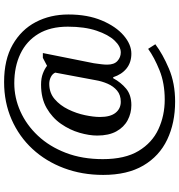

<svg xmlns="http://www.w3.org/2000/svg" viewBox="12 -766 896 961"><g transform="rotate(-90 460.5 -286.0)"><path d="M432 142Q325 142 242 102.5Q159 63 112 -17Q65 -97 65 -218Q65 -324 99 -414.5Q133 -505 195 -572Q257 -639 342.5 -676.5Q428 -714 530 -714Q642 -714 717 -671Q792 -628 830 -555.5Q868 -483 868 -392Q868 -296 838 -225Q808 -154 763 -115.5Q718 -77 672 -77Q628 -77 598 -101Q568 -125 554 -168H549Q528 -129 496.5 -103Q465 -77 414 -77Q374 -77 339 -95.5Q304 -114 283 -152Q262 -190 262 -248Q262 -288 276 -336.5Q290 -385 320.5 -429Q351 -473 399.5 -501Q448 -529 517 -529Q549 -529 572.5 -520Q596 -511 611 -499L651 -520H675L624 -265Q624 -265 622.5 -254Q621 -243 619 -227.5Q617 -212 617 -198Q617 -163 635.5 -146.5Q654 -130 678 -130Q708 -130 737.5 -161Q767 -192 787 -251.5Q807 -311 807 -395Q807 -483 771 -542.5Q735 -602 671 -632.5Q607 -663 524 -663Q451 -663 383 -632.5Q315 -602 261 -544.5Q207 -487 175.5 -405Q144 -323 144 -220Q144 -109 185 -41Q226 27 294 58.5Q362 90 442 90Q524 90 588.5 64Q653 38 696 7L719 43Q670 80 597 111Q524 142 432 142ZM431 -130Q465 -130 487 -148.5Q509 -167 521.5 -196Q534 -225 539 -255L577 -458Q571 -472 555 -480Q539 -488 521 -488Q476 -488 444.5 -461Q413 -434 393 -393Q373 -352 364 -309Q355 -266 355 -234Q355 -182 376 -156Q397 -130 431 -130Z"/></g></svg>

Font: Noto Serif Old Uyghur
Style: Regular
Weight: 400
Designer: Lewis McGuffie
Foundry: Google LLC
Version: Version 1.003; ttfautohint (v1.8.4.7-5d5b)